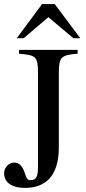

<svg xmlns="http://www.w3.org/2000/svg" viewBox="-26 -906 419 940"><path d="M367 -719 242 -886H180L56 -719H90L211 -822L333 -719ZM354 -662H67V-643C148 -636 160 -631 160 -550V-94C160 -44 154 -24 123 -24C103 -24 102 -43 92 -68C81 -96 66 -110 43 -110C16 -110 -6 -84 -6 -58C-6 -11 35 14 95 14C201 14 262 -48 262 -185V-549C262 -626 273 -637 354 -643Z"/></svg>

Font: STIX Math
Style: Regular
Weight: 400
Designer: MicroPress Inc., with final additions and corrections provided by Coen Hoffman, Elsevier (retired)
Version: Version 1.1.0